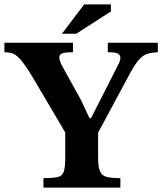

<svg xmlns="http://www.w3.org/2000/svg" viewBox="-30 -851 736 871"><path d="M516 0H167V-43Q211 -43 232 -48Q253 -53 259.5 -73Q266 -93 266 -137V-250L131 -479Q103 -527 84 -554Q65 -581 50 -594Q35 -607 21.5 -610.5Q8 -614 -10 -614V-657H301V-614Q261 -614 250 -608Q239 -602 239 -591Q239 -575 254 -548L338 -396L376 -315H383L506 -557Q510 -563 513 -572.5Q516 -582 516 -589Q516 -600 506.5 -607Q497 -614 459 -614V-657H686V-614Q658 -613 639 -607Q620 -601 603.5 -583.5Q587 -566 565 -528L415 -249V-137Q415 -94 423.5 -74Q432 -54 454 -48.5Q476 -43 516 -43ZM316 -698H251L352 -831H473V-799Z"/></svg>

Font: STIX Two Text
Style: Bold
Weight: 700
Designer: Ross Mills, John Hudson & Paul Hanslow, Tiro Typeworks Ltd; with prior portions MicroPress Inc., and Coen Hoffman.
Foundry: Tiro Typeworks Ltd
Version: Version 2.13 b171